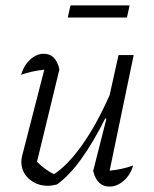

<svg xmlns="http://www.w3.org/2000/svg" viewBox="-20 -685 569 711"><path d="M325 -52 374 -245 370 -247Q325 -157 280 -95Q235 -33 191 -2Q172 3 158 3Q116 3 87.5 -22.5Q59 -48 59 -86Q59 -99 63 -112L144 -427Q97 -422 58 -408Q69 -444 92.5 -465Q116 -486 142 -486Q187 -486 200 -428L117 -86Q148 -55 180 -40Q231 -73 284.5 -148.5Q338 -224 386 -333L419 -481H475L386 -53Q430 -57 473 -72Q463 -37 438 -15.5Q413 6 386 6Q339 6 325 -52ZM231 -620 241 -665H460L450 -620Z"/></svg>

Font: Piazzolla Light
Style: Italic
Weight: 300
Italic angle: -11.3°
Designer: Juan Pablo del Peral
Foundry: Huerta Tipografica
Version: Version 1.330